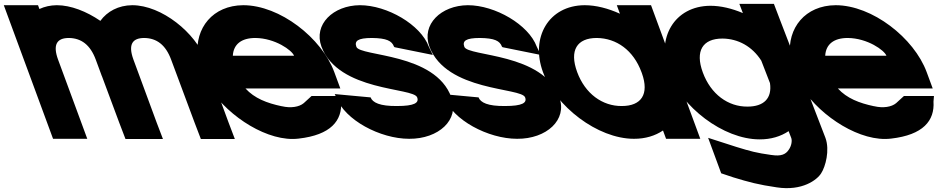

<svg xmlns="http://www.w3.org/2000/svg" viewBox="-234 -655 4922 996"><path d="M286.6 -546.8C322 -595.5 380 -627.5 451.9 -628C604.9 -628 781.4 -484 831.7 -345L951.5 -20L984.2 66H807.9L775.4 -19L654 -345C625.3 -423 578.2 -457 514.6 -458C451.8 -458 430.1 -423.5 457.9 -346.7L458.5 -345L489.9 -260L578.4 -20L611.2 66H416.9L384.4 -19L294.7 -260H294.4L263 -345C234.3 -423 187.2 -457 123.6 -458C60.4 -458 38.8 -423 67.5 -345L98.9 -260L187.4 -20L218.7 65H41.2L9.9 -20L-78.6 -260L-110 -345L-183 -543L-214.3 -628H-36.8L-29.6 -608.3C-3 -620.7 27.4 -627.8 60.9 -628C133.4 -628 215.2 -595.7 286.6 -546.8Z M973.8 -366H1291.3C1281 -394 1193.3 -457 1090.6 -458C1018.5 -458 977.1 -425.5 973.8 -366ZM855.7 -196H843L811.6 -281L780.3 -366H791.5C776.4 -509.5 870 -627.2 1027.9 -628C1217.7 -628 1434.8 -458 1500.1 -281L1531.5 -196H1446.5H1039.5C1086 -144.9 1151 -119.9 1226.9 -104H1228C1274.7 -93 1318.1 -100 1341.7 -120L1382.2 -157H1537.9L1535.5 -128C1542.1 -29 1481.9 45 1315.3 64C1158.9 83.4 953.5 -47.4 855.7 -196Z M1990.4 -413 2011.3 -370 1813.4 -410 1809.9 -413C1798.9 -443 1771.9 -457 1695.6 -458C1620.8 -458 1603.8 -442 1614.8 -412C1633.6 -361 2023.9 -382 2107.4 -150C2150.2 -34 2041.8 66 1888.5 65C1737.8 65 1553.8 -33 1510.6 -150L1502.4 -167L1686.1 -150H1688.4C1698.4 -123 1736.4 -104 1825.8 -105C1916.6 -105 1940.3 -122 1930.3 -149L1929.9 -150C1910.8 -202 1521.9 -179 1433.6 -413C1391.2 -528 1494.1 -627 1632.9 -628C1774.4 -628 1948.4 -527 1990.4 -413Z M2550.4 -413 2571.3 -370 2373.4 -410 2369.9 -413C2358.9 -443 2331.9 -457 2255.6 -458C2180.8 -458 2163.8 -442 2174.8 -412C2193.6 -361 2583.9 -382 2667.4 -150C2710.2 -34 2601.8 66 2448.5 65C2297.8 65 2113.8 -33 2070.6 -150L2062.4 -167L2246.1 -150H2248.4C2258.4 -123 2296.4 -104 2385.8 -105C2476.6 -105 2500.3 -122 2490.3 -149L2489.9 -150C2470.8 -202 2081.9 -179 1993.6 -413C1951.2 -528 2054.1 -627 2192.9 -628C2334.4 -628 2508.4 -527 2550.4 -413Z M2582.6 -281C2517 -459 2610.7 -627 2798.9 -628C2857.6 -628 2920.8 -611.6 2981.9 -583.8L2965.7 -628H3143.2L3174.5 -543L3269.8 -284.5L3271.1 -281L3367.4 -20L3398.7 65H3221.2L3205.3 21.9C3164.8 49.3 3113.7 65.3 3054.5 65C2864.7 65 2647.5 -105 2582.6 -281ZM2760.1 -281C2801.4 -169 2890.9 -104 2991.8 -105C3092.4 -105 3135 -165.8 3095.8 -275.2L3093.6 -281C3052 -394 2964.3 -457 2861.6 -458C2759.2 -458 2718.5 -394 2760.1 -281Z M3234.4 -279C3169.1 -456 3262.8 -624 3451 -625C3505.1 -625 3563.1 -611.1 3619.7 -587.1L3601.4 -635H3780.6L3812.6 -551L3892 -344.8C3904.4 -323.1 3914.8 -301.1 3922.9 -279C3929.6 -260.6 3934.8 -242.3 3938.4 -224.2L4047.5 59L4047.9 60C4071.5 124 4048.2 210 4025.7 244C4004.8 278 3927.7 337 3796.1 317C3700.1 303 3651.6 290 3569.9 265L3507.2 244L3439.4 60L3585.3 107C3660.4 130 3688.7 138 3767.5 149H3768.6C3818.7 157 3841.9 145 3856.8 123C3873.6 100 3875.2 73 3870.7 61L3856.9 25.3C3816.5 52.5 3765.5 68.3 3706.6 68C3516.8 68 3299.6 -102 3234.4 -279ZM3411.9 -279C3453.5 -166 3543.1 -101 3643.9 -102C3728.3 -102 3771.9 -144.9 3760.3 -223.9L3715.1 -340.4C3668.3 -413.8 3595.8 -454.2 3513.7 -455C3411.4 -455 3370.6 -391 3411.9 -279Z M4046.8 -366H4364.3C4354 -394 4266.3 -457 4163.6 -458C4091.5 -458 4050.1 -425.5 4046.8 -366ZM3928.7 -196H3916L3884.6 -281L3853.3 -366H3864.5C3849.4 -509.5 3943 -627.2 4100.9 -628C4290.7 -628 4507.8 -458 4573.1 -281L4604.5 -196H4519.5H4112.5C4159 -144.9 4224 -119.9 4299.9 -104H4301C4347.7 -93 4391.1 -100 4414.7 -120L4455.2 -157H4610.9L4608.5 -128C4615.1 -29 4554.9 45 4388.3 64C4231.9 83.4 4026.5 -47.4 3928.7 -196Z"/></svg>

Font: Nordica Plus
Style: NordicaClassicBkExtOpObl
Weight: 900
Version: Version 1.01